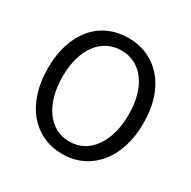

<svg xmlns="http://www.w3.org/2000/svg" viewBox="-153 -816 970 976"><g transform="rotate(30 332.0 -328.0)"><path d="M332 12Q270 12 218.5 -12Q167 -36 130 -80.5Q93 -125 72.5 -188.5Q52 -252 52 -331Q52 -410 72.5 -472.5Q93 -535 130 -578.5Q167 -622 218.5 -645Q270 -668 332 -668Q394 -668 445.5 -644.5Q497 -621 534.5 -577.5Q572 -534 592.5 -471.5Q613 -409 613 -331Q613 -252 592.5 -188.5Q572 -125 534.5 -80.5Q497 -36 445.5 -12Q394 12 332 12ZM332 -61Q376 -61 411.5 -80Q447 -99 472.5 -134.5Q498 -170 512 -219.5Q526 -269 526 -331Q526 -392 512 -441Q498 -490 472.5 -524Q447 -558 411.5 -576.5Q376 -595 332 -595Q288 -595 252.5 -576.5Q217 -558 191.5 -524Q166 -490 152 -441Q138 -392 138 -331Q138 -269 152 -219.5Q166 -170 191.5 -134.5Q217 -99 252.5 -80Q288 -61 332 -61Z"/></g></svg>

Font: Processing Sans Pro
Style: Regular
Weight: 400
Designer: Paul D. Hunt
Foundry: Adobe Systems Incorporated
Version: Version 2.020;PS 2.000;hotconv 1.0.86;makeotf.lib2.5.63406